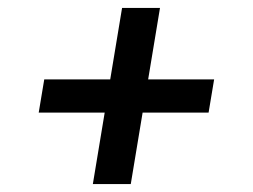

<svg xmlns="http://www.w3.org/2000/svg" viewBox="-20 -583 640 486"><path d="M311 -117H215L245 -298H78L92 -382H259L289 -563H385L355 -382H522L508 -298H341Z"/></svg>

Font: Iosevka SS04 Md Ex Obl
Style: Regular
Weight: 500
Width: 7
Italic angle: -9°
Monospace: yes
Designer: Belleve Invis
Foundry: Belleve Invis
Version: Version 19.0.0; ttfautohint (v1.8.4)